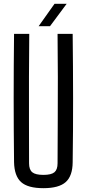

<svg xmlns="http://www.w3.org/2000/svg" viewBox="-20 -977 454 1004"><path d="M207 7Q125.5 7 90.2 -25Q55 -57 53.5 -129Q51.5 -298 51.5 -464.5Q51.5 -631 53.5 -800H133Q132 -687.5 131.5 -574.5Q131 -461.5 131.5 -348.5Q132 -235.5 132 -123Q132 -90 148.8 -76.2Q165.5 -62.5 207 -62.5Q248 -62.5 264.5 -76.2Q281 -90 281 -123Q281.5 -235.5 282 -348.5Q282.5 -461.5 282.5 -574.5Q282.5 -687.5 281 -800H360Q362 -631 362.2 -464.5Q362.5 -298 360 -129Q359.5 -57 323.8 -25Q288 7 207 7ZM182 -840 265 -957H328.5L241.5 -840Z"/></svg>

Font: Big Shoulders Text Thin
Style: Regular
Weight: 400
Version: Version 2.002